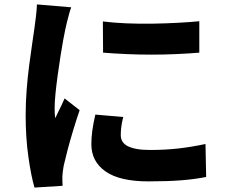

<svg xmlns="http://www.w3.org/2000/svg" viewBox="-20 -803 1040 868"><path d="M445 -706Q493 -700 551 -697.5Q609 -695 669.5 -696Q730 -697 785 -700Q840 -703 881 -707V-565Q834 -561 778 -558.5Q722 -556 664.5 -556Q607 -556 551 -558.5Q495 -561 446 -565ZM537 -274Q531 -249 528.5 -230.5Q526 -212 526 -192Q526 -175 534 -162.5Q542 -150 558 -142Q574 -134 598.5 -129.5Q623 -125 658 -125Q725 -125 784 -131.5Q843 -138 909 -152L912 -3Q863 7 800.5 12Q738 17 651 17Q521 17 457 -28Q393 -73 393 -151Q393 -182 397.5 -214Q402 -246 411 -285ZM302 -770Q298 -760 292.5 -740.5Q287 -721 282.5 -702Q278 -683 276 -674Q272 -656 266 -623.5Q260 -591 253.5 -549.5Q247 -508 241 -464.5Q235 -421 231 -381.5Q227 -342 227 -313Q227 -304 227.5 -291Q228 -278 230 -269Q237 -284 244 -298.5Q251 -313 258.5 -328Q266 -343 272 -358L340 -305Q325 -261 310.5 -213Q296 -165 285 -123Q274 -81 268 -54Q266 -43 264 -28Q262 -13 262 -6Q262 2 262 14Q262 26 263 37L136 45Q121 -5 108.5 -92.5Q96 -180 96 -282Q96 -339 100.5 -397Q105 -455 112 -508.5Q119 -562 125.5 -605.5Q132 -649 136 -678Q139 -700 142.5 -728.5Q146 -757 147 -783Z"/></svg>

Font: Noto Sans TC ExtraBold
Style: Regular
Weight: 800
Designer: Ryoko NISHIZUKA  (kana, bopomofo & ideographs); Paul D. Hunt (Latin, Greek & Cyrillic); Sandoll Communications , Soo-you
Foundry: Adobe
Version: Version 2.004-H2;hotconv 1.0.118;makeotfexe 2.5.65603